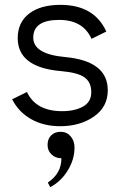

<svg xmlns="http://www.w3.org/2000/svg" viewBox="-20 -504 504 791"><path d="M228 16Q160 16 108.5 -13Q57 -42 30 -95L91 -125Q128 -46 236 -46Q288 -46 322 -65Q356 -84 356 -124Q356 -165 328.5 -185Q301 -205 232 -211Q53 -226 53 -347Q53 -412 100 -448Q147 -484 229 -484Q368 -484 418 -374L357 -344Q322 -422 224 -422Q117 -422 117 -349Q117 -281 248 -269Q424 -253 424 -132Q424 -63 366.5 -23.5Q309 16 228 16ZM187 267 177 248Q233 211 233 148Q209 148 192.5 132.5Q176 117 176 93Q176 68 191 53.5Q206 39 230 39Q255 39 271 57.5Q287 76 287 104Q287 153 259 198.5Q231 244 187 267Z"/></svg>

Font: Didact Gothic
Style: Regular
Weight: 400
Designer: Daniel Johnson
Foundry: Daniel Johnson
Version: Version 2.101;PS 002.101;hotconv 1.0.88;makeotf.lib2.5.64775